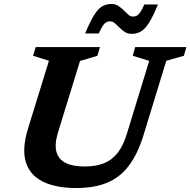

<svg xmlns="http://www.w3.org/2000/svg" viewBox="-20 -935 958 967"><path d="M272 -267.5Q254 -208.5 264.2 -170.5Q274.5 -132.5 310.5 -114.5Q346.5 -96.5 406 -96.5Q463 -96.5 503.8 -112.8Q544.5 -129 573 -165.8Q601.5 -202.5 620 -264.5L731.5 -628.5L648.5 -654L661 -698H918.5L906 -654L817.5 -629L702.5 -253.5Q673.5 -159.5 629.2 -100.8Q585 -42 520.2 -15Q455.5 12 364.5 12Q261 12 195.5 -20.5Q130 -53 110 -119Q90 -185 120.5 -285.5L226.5 -629L146.5 -654L160 -698H483.5L470.5 -654L383 -628ZM775.5 -912.5Q751 -853 731 -821Q711 -789 690.2 -776.8Q669.5 -764.5 644 -764.5Q623.5 -764.5 608.8 -774Q594 -783.5 581.8 -796Q569.5 -808.5 558.5 -818Q547.5 -827.5 534.5 -827.5Q524.5 -827.5 515.8 -823Q507 -818.5 498.2 -805.8Q489.5 -793 477.5 -766.5H409Q433.5 -826.5 453.5 -858.5Q473.5 -890.5 494.2 -902.8Q515 -915 541 -915Q561 -915 576 -905.2Q591 -895.5 603 -883.2Q615 -871 626 -861.2Q637 -851.5 650 -851.5Q660.5 -851.5 669 -856Q677.5 -860.5 686.5 -873.5Q695.5 -886.5 707 -912.5Z"/></svg>

Font: Newsreader 9pt SemiBold
Style: Italic
Weight: 600
Italic angle: -17°
Designer: Hugues Gentile
Foundry: Production Type
Version: Version 1.003